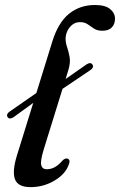

<svg xmlns="http://www.w3.org/2000/svg" viewBox="-20 -738 480 768"><path d="M10 -270.5Q6.5 -276 9.5 -282Q12.5 -288 19 -292L125.5 -366L189 -571Q212.5 -647.5 256 -682.8Q299.5 -718 360 -718Q401 -718 420.5 -701.8Q440 -685.5 440 -663Q440 -641.5 427.2 -628.2Q414.5 -615 389.5 -615Q369.5 -615 356.2 -623.5Q343 -632 330.8 -640.8Q318.5 -649.5 300 -649.5Q277 -649.5 261 -631.5Q245 -613.5 242.5 -588.5Q241.5 -569.5 248 -550.8Q254.5 -532 258.5 -509.5Q262.5 -487 253 -456.5L242.5 -422L327 -481Q343.5 -491 350.5 -478.5Q356.5 -467.5 340.5 -457L230 -382.5L155 -140.5Q140.5 -93 145 -77Q149.5 -61 167 -61Q201 -61 229.5 -95.5Q241 -106.5 250 -103.5Q264 -99 253.5 -75.5Q239.5 -40 196.5 -14.8Q153.5 10.5 102 10.5Q52 10.5 40 -20.8Q28 -52 48 -117L113 -326.5L32.5 -268Q16.5 -259 10 -270.5Z"/></svg>

Font: Fraunces 9pt S000
Style: Italic
Weight: 400
Italic angle: -16°
Version: Version 1.000; ttfautohint (v1.8.3)